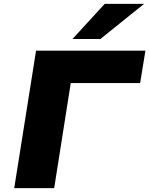

<svg xmlns="http://www.w3.org/2000/svg" viewBox="-20 -965 766 985"><path d="M53 0 165 -705H726L699 -539H343L258 0ZM352 -765 517 -945H719L495 -765Z"/></svg>

Font: Nunito Sans 7pt SemiExpanded Black
Style: Italic
Weight: 900
Width: 6
Italic angle: -9°
Designer: Vernon Adams
Foundry: Vernon Adams
Version: Version 3.101;gftools[0.9.27]